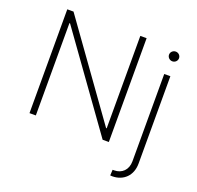

<svg xmlns="http://www.w3.org/2000/svg" viewBox="-155 -893 1296 1264"><g transform="rotate(20 492.5 -261.0)"><path d="M660.9 -727.3H616.8V-79.9H612.6L148.8 -727.3H105.1V0H149.5V-646.7H153.8L617.5 0H660.9ZM850.5 -545.5V66.4C850.5 127.1 810.7 163.4 757.5 163.4H746.8L744.7 203.5C750.4 204.5 754.3 204.5 758.2 204.5C837.7 204.5 893.5 150.9 893.5 66.4V-545.5ZM871.8 -642C891 -642 906.6 -657.3 906.6 -676.1C906.6 -695 891 -710.2 871.8 -710.2C852.6 -710.2 836.6 -695 836.6 -676.1C836.6 -657.3 852.6 -642 871.8 -642Z"/></g></svg>

Font: Karasuma Gothic
Style: Thin
Weight: 200
Designer: Rasmus Andersson / Ryoko Ishizuka
Foundry: rsms
Version: Version 1.00